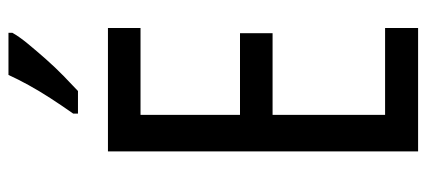

<svg xmlns="http://www.w3.org/2000/svg" viewBox="-290 -692 983 442"><g transform="rotate(-90 201.0 -471.5)"><path d="M357 0H73V-714H357V-639H157V-410H345V-335H157V-76H357ZM346 -934Q337 -918 320.5 -898Q304 -878 285 -856.5Q266 -835 246.5 -816Q227 -797 212 -783H160V-794Q179 -821 195.5 -846.5Q212 -872 225.5 -896.5Q239 -921 249 -943H346Z"/></g></svg>

Font: Noto Sans Khmer ExtraCondensed
Style: Regular
Weight: 400
Width: 2
Designer: Danh Hong and the Monotype Design Team
Foundry: Monotype Imaging Inc.
Version: Version 2.004